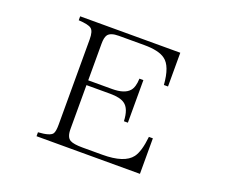

<svg xmlns="http://www.w3.org/2000/svg" viewBox="-115 -926 1229 1047"><g transform="rotate(20 500.0 -402.0)"><path d="M184.1 -750H765.1V-554.2H741.2Q733.4 -662.1 688 -694.3Q650.9 -722.2 565.9 -722.2H418.9Q369.6 -722.2 355 -700.2Q344.7 -684.6 344.7 -649.9V-437H482.9Q555.2 -437 583 -469.2Q602.5 -491.7 604 -541H627V-293.9H604Q601.1 -366.7 566.9 -390.1Q540.5 -409.2 482.9 -409.2H344.7V-154.3Q344.7 -106.4 368.7 -93.3Q389.2 -82 439.9 -82H555.7Q683.6 -82 725.1 -137.2Q752 -173.3 761.2 -260.3H784.2V-54.2H184.1V-77.1Q253.9 -81.5 267.1 -102.1Q275.9 -115.7 275.9 -154.3V-649.9Q275.9 -697.8 257.8 -710.9Q240.7 -724.1 184.1 -727.1Z"/></g></svg>

Font: I.Ming
Style: Regular
Weight: 400
Designer: Ichiten Fonts Project
Version: Version 6.11; Dec 27, 2019